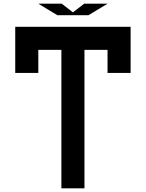

<svg xmlns="http://www.w3.org/2000/svg" viewBox="-20 -1020 790 1040"><path d="M437.5 0H312.5V-750H187.5V-625H62.5V-875H687.5V-625H562.5V-750H437.5ZM291 -937.5 187.5 -1000H314.5L375 -953.1L436 -1000H562.5L459 -937.5Z"/></svg>

Font: Oldtimer
Style: Regular
Weight: 400
Designer: GGBotNet
Foundry: GGBotNet
Version: 1.00